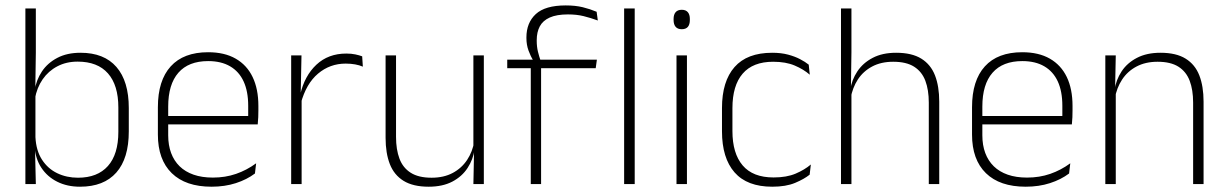

<svg xmlns="http://www.w3.org/2000/svg" viewBox="-20 -696 4640 726"><path d="M282.5 10Q234 10 196.5 -8.8Q159 -27.5 136.5 -61.5Q114 -95.5 111 -141H98L114 -177.5Q116.5 -126.5 138.8 -92.2Q161 -58 196.5 -41Q232 -24 275 -24Q348.5 -24 388 -68.2Q427.5 -112.5 427.5 -197.5V-289.5Q427.5 -374 388.2 -418.5Q349 -463 273.5 -463Q230.5 -463 196.8 -445.2Q163 -427.5 141.2 -396Q119.5 -364.5 112 -322.5L99.5 -354H111Q117 -393.5 138.5 -425.8Q160 -458 196.8 -477.2Q233.5 -496.5 284.5 -496.5Q373.5 -496.5 420.2 -442.8Q467 -389 467 -287.5V-199Q467 -97 419.8 -43.5Q372.5 10 282.5 10ZM76 0V-664H115.5V-497.5L113.5 -358.5L114 -347V-140L112.5 -126.5L115.5 0Z M780 10Q682 10 629.5 -41.2Q577 -92.5 577 -187V-290.5Q577 -391.5 625.5 -445Q674 -498.5 767 -498.5Q829 -498.5 871.2 -474.2Q913.5 -450 935.2 -404.8Q957 -359.5 957 -295.5V-278Q957 -265.5 956.5 -252.8Q956 -240 954.5 -225.5H918Q918.5 -245.5 918.5 -263.2Q918.5 -281 918.5 -296Q918.5 -350.5 901.2 -388Q884 -425.5 850.2 -445.2Q816.5 -465 767 -465Q693 -465 654.5 -421Q616 -377 616 -293V-245V-239V-184.5Q616 -147 627 -117.5Q638 -88 659.2 -67.2Q680.5 -46.5 712 -35.5Q743.5 -24.5 785 -24.5Q832 -24.5 872.5 -38.5Q913 -52.5 948.5 -78.5L944 -40Q913.5 -17 871.8 -3.5Q830 10 780 10ZM597 -225.5V-257.5H944.5V-225.5Z M1117.5 -305 1104.5 -334 1115 -337.5Q1131.5 -409.5 1176.5 -451.5Q1221.5 -493.5 1289.5 -493.5Q1309 -493.5 1324 -490.2Q1339 -487 1349.5 -483L1352 -444Q1339.5 -449.5 1323 -452.5Q1306.5 -455.5 1287 -455.5Q1227.5 -455.5 1182.5 -417.5Q1137.5 -379.5 1117.5 -305ZM1081 0V-486.5H1120L1117 -338L1120.5 -334.5V0Z M1477.5 -486.5V-178.5Q1477.5 -130.5 1490.5 -96Q1503.5 -61.5 1533 -42.8Q1562.5 -24 1612 -24Q1658 -24 1691.8 -42Q1725.5 -60 1746.2 -91.2Q1767 -122.5 1773.5 -162.5L1784.5 -130.5H1774.5Q1769 -93 1748 -60.8Q1727 -28.5 1690.2 -9.2Q1653.5 10 1601 10Q1542 10 1506 -12.2Q1470 -34.5 1454 -75.8Q1438 -117 1438 -175V-486.5ZM1809.5 -486.5V0H1770L1772.5 -123.5L1770 -125.5V-486.5Z M2119 -675.5Q2155.5 -675.5 2183.2 -668.8Q2211 -662 2236 -651.5L2240.5 -618.5Q2213 -628.5 2186.8 -635Q2160.5 -641.5 2127.5 -641.5Q2085 -641.5 2058.8 -629.8Q2032.5 -618 2021 -596.2Q2009.5 -574.5 2009.5 -544V-541.5Q2009.5 -519.5 2014.2 -500.2Q2019 -481 2024.5 -465.5L1995.5 -463.5V-469Q1986.5 -483 1978.5 -504.8Q1970.5 -526.5 1970.5 -552V-554.5Q1970.5 -610 2006 -642.8Q2041.5 -675.5 2119 -675.5ZM1987 0V-455H2026V0ZM1898 -438V-470.5H2002H2017H2237L2232.5 -438ZM2340 0V-664H2380V0Z M2538 0V-486.5H2577.5V0ZM2558 -585.5Q2542.5 -585.5 2534.8 -594.5Q2527 -603.5 2527 -620.5V-624.5Q2527 -641 2534.8 -650Q2542.5 -659 2558 -659Q2573 -659 2580.8 -650Q2588.5 -641 2588.5 -624.5V-620.5Q2588.5 -603 2580.8 -594.2Q2573 -585.5 2558 -585.5Z M2900 10Q2805 10 2757.5 -44.2Q2710 -98.5 2710 -199.5V-287.5Q2710 -388.5 2757.5 -442.5Q2805 -496.5 2900 -496.5Q2933.5 -496.5 2959.8 -489.5Q2986 -482.5 3005.5 -472.2Q3025 -462 3038 -451.5L3042 -413.5Q3018.5 -434 2985 -448.2Q2951.5 -462.5 2903.5 -462.5Q2827 -462.5 2788.2 -417.5Q2749.5 -372.5 2749.5 -287V-200.5Q2749.5 -116 2788.2 -70.5Q2827 -25 2905 -25Q2954.5 -25 2988.5 -39.5Q3022.5 -54 3046 -74L3041.5 -35.5Q3021 -19 2986.5 -4.5Q2952 10 2900 10Z M3492 0V-308Q3492 -356 3479 -390.5Q3466 -425 3436.5 -443.8Q3407 -462.5 3357.5 -462.5Q3311.5 -462.5 3277.8 -444.5Q3244 -426.5 3223.8 -395.5Q3203.5 -364.5 3196.5 -324L3183 -356H3195Q3200.5 -394 3221.8 -426Q3243 -458 3279.8 -477.2Q3316.5 -496.5 3368.5 -496.5Q3428 -496.5 3463.8 -474.2Q3499.5 -452 3515.5 -410.8Q3531.5 -369.5 3531.5 -311.5V0ZM3160 0V-664H3199.5V-498.5L3197.5 -359L3199.5 -355V0Z M3858.5 10Q3760.5 10 3708 -41.2Q3655.5 -92.5 3655.5 -187V-290.5Q3655.5 -391.5 3704 -445Q3752.5 -498.5 3845.5 -498.5Q3907.5 -498.5 3949.8 -474.2Q3992 -450 4013.8 -404.8Q4035.5 -359.5 4035.5 -295.5V-278Q4035.5 -265.5 4035 -252.8Q4034.5 -240 4033 -225.5H3996.5Q3997 -245.5 3997 -263.2Q3997 -281 3997 -296Q3997 -350.5 3979.8 -388Q3962.5 -425.5 3928.8 -445.2Q3895 -465 3845.5 -465Q3771.5 -465 3733 -421Q3694.5 -377 3694.5 -293V-245V-239V-184.5Q3694.5 -147 3705.5 -117.5Q3716.5 -88 3737.8 -67.2Q3759 -46.5 3790.5 -35.5Q3822 -24.5 3863.5 -24.5Q3910.5 -24.5 3951 -38.5Q3991.5 -52.5 4027 -78.5L4022.5 -40Q3992 -17 3950.2 -3.5Q3908.5 10 3858.5 10ZM3675.5 -225.5V-257.5H4023V-225.5Z M4491.5 0V-308Q4491.5 -356 4478.5 -390.5Q4465.5 -425 4436 -443.8Q4406.5 -462.5 4357 -462.5Q4311.5 -462.5 4277.5 -444.5Q4243.5 -426.5 4223 -395.2Q4202.5 -364 4195.5 -324L4184.5 -356H4194.5Q4200 -394 4221 -426Q4242 -458 4279 -477.2Q4316 -496.5 4368 -496.5Q4427.5 -496.5 4463.2 -474.2Q4499 -452 4515 -410.8Q4531 -369.5 4531 -311.5V0ZM4159.5 0V-486.5H4199L4196.5 -362.5L4199 -361V0Z"/></svg>

Font: Anek Latin Medium ExtraLight
Style: Regular
Weight: 250
Version: Version 1.003